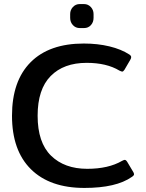

<svg xmlns="http://www.w3.org/2000/svg" viewBox="-20 -909 717 944"><path d="M325 -821V-840Q325 -860 338.5 -874.5Q352 -889 372 -889H393Q413 -889 426.5 -874.5Q440 -860 440 -840V-821Q440 -800 427 -785.5Q414 -771 393 -771H372Q352 -771 338.5 -785.5Q325 -800 325 -821ZM39 -340Q39 -511 130.5 -603Q222 -695 392 -695Q460 -695 518 -681Q576 -667 616 -641Q625 -635 625 -628Q625 -622 620 -614L592 -566Q586 -557 581 -557Q577 -557 567 -562Q504 -600 406 -600Q293 -600 229 -535Q165 -470 165 -340Q165 -208 231 -143.5Q297 -79 409 -79Q513 -79 580 -118Q590 -123 593 -123Q599 -123 605 -114L636 -62Q639 -56 639 -52Q639 -46 628 -39Q551 15 395 15Q225 15 132 -77Q39 -169 39 -340Z"/></svg>

Font: Mitr
Style: Regular
Weight: 400
Designer: Thanarat Vachiruckul
Foundry: Cadson Demak
Version: Version 1.002